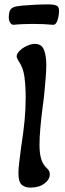

<svg xmlns="http://www.w3.org/2000/svg" viewBox="-20 -845 297 875"><path d="M41 -732Q33 -732 26.5 -741.5Q20 -751 20 -767Q20 -783 24.5 -795Q29 -807 42 -812Q54 -817 81.5 -819.5Q109 -822 141.5 -823.5Q174 -825 202 -825Q224 -825 236.5 -820Q249 -815 249 -796Q249 -774 242 -752.5Q235 -731 221 -732Q200 -734 178.5 -735Q157 -736 129 -736Q109 -736 84.5 -735Q60 -734 41 -732ZM118 10Q94 10 79 -3Q64 -16 64 -56Q64 -76 68 -108Q72 -140 76 -172Q87 -243 92 -295Q97 -347 97 -401Q97 -451 91.5 -494Q86 -537 64 -568Q56 -581 56 -588Q56 -600 69.5 -613.5Q83 -627 102.5 -636Q122 -645 139 -645Q170 -645 180.5 -617.5Q191 -590 191 -549Q191 -524 188 -487Q185 -450 181.5 -415.5Q178 -381 175 -362Q168 -309 164 -263Q160 -217 160 -185Q160 -147 167.5 -121Q175 -95 194 -78Q207 -66 207 -51Q207 -27 182.5 -8.5Q158 10 118 10Z"/></svg>

Font: Akaya Telivigala
Style: Regular
Weight: 400
Designer: Vaishnavi Murthy Yerkadithaya, Juan Luis Blanco Aristondo
Version: Version 1.002; ttfautohint (v1.8.3)